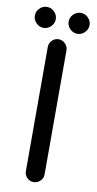

<svg xmlns="http://www.w3.org/2000/svg" viewBox="-94 -871 465 918"><g transform="rotate(10 139.0 -412.0)"><path d="M6.8 -779.3Q6.8 -799.8 22 -814.9Q37.1 -830.1 57.6 -830.1Q78.1 -830.1 93.3 -814.9Q108.4 -799.8 108.4 -779.3Q108.4 -758.8 93.3 -743.7Q78.1 -728.5 57.6 -728.5Q37.1 -728.5 22 -743.7Q6.8 -758.8 6.8 -779.3ZM170.9 -779.3Q170.9 -799.8 186 -814.9Q201.2 -830.1 221.7 -830.1Q242.2 -830.1 257.3 -814.9Q272.5 -799.8 272.5 -779.3Q272.5 -758.8 257.3 -743.7Q242.2 -728.5 221.7 -728.5Q201.2 -728.5 186 -743.7Q170.9 -758.8 170.9 -779.3ZM93.8 -39.1V-641.6Q93.8 -660.2 106.9 -673.8Q120.1 -687.5 138.7 -687.5Q157.2 -687.5 170.9 -673.8Q184.6 -660.2 184.6 -641.6V-39.1Q184.6 -20.5 170.9 -7.3Q157.2 5.9 138.7 5.9Q120.1 5.9 106.9 -7.3Q93.8 -20.5 93.8 -39.1Z"/></g></svg>

Font: jf-openhuninn-1.0
Style: Regular
Weight: 400
Designer: [Kosugi Maru]
      Designed by Motoya company      

      [Varela Round]
      Joe Prince(Latin component); Avraham Co
Foundry: justfont CO.,LTD.
Version: 1.0